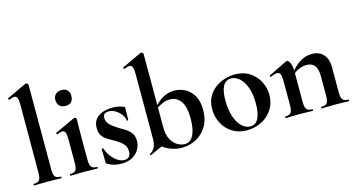

<svg xmlns="http://www.w3.org/2000/svg" viewBox="-79 -1047 2557 1383"><g transform="rotate(-15 1199.5 -356.0)"><path d="M35 0Q33 0 33 -6Q33 -12 35 -12Q66 -12 77.5 -26.5Q89 -41 89 -81L90 -589Q90 -623 84 -638.5Q78 -654 61 -654Q48 -654 23 -643Q20 -642 17 -648Q14 -654 16 -655L163 -724Q165 -725 167 -725Q172 -725 178 -720.5Q184 -716 184 -712V-81Q184 -41 195 -26.5Q206 -12 237 -12Q241 -12 241 -6Q241 0 237 0Q218 0 191.5 -1Q165 -2 136 -2Q107 -2 81 -1Q55 0 35 0Z M307 0Q304 0 304 -6Q304 -12 307 -12Q338 -12 349 -26.5Q360 -41 360 -81V-260Q360 -293 353.5 -308.5Q347 -324 330 -324Q323 -324 313.5 -321Q304 -318 293 -313Q289 -312 286.5 -318Q284 -324 287 -325L438 -395Q440 -396 441 -396Q446 -396 451 -391Q456 -386 456 -382Q456 -370 455 -342Q454 -314 454 -262V-81Q454 -41 465.5 -26.5Q477 -12 508 -12Q511 -12 511 -6Q511 0 508 0Q488 0 462 -1Q436 -2 407 -2Q379 -2 353 -1Q327 0 307 0ZM403 -495Q375 -495 358.5 -511Q342 -527 342 -556Q342 -582 358.5 -597.5Q375 -613 403 -613Q431 -613 446 -597.5Q461 -582 461 -556Q461 -495 403 -495Z M649 -338Q649 -317 660.5 -300.5Q672 -284 690 -270.5Q708 -257 729 -244Q754 -230 778 -214.5Q802 -199 818 -177Q834 -155 834 -120Q834 -88 817.5 -57.5Q801 -27 768 -8Q735 11 685 11Q660 11 635 5.5Q610 0 581 -16Q579 -18 577 -21Q575 -24 575 -28L573 -127Q573 -130 578.5 -130.5Q584 -131 585 -129Q596 -97 616 -69.5Q636 -42 661.5 -25.5Q687 -9 713 -9Q733 -9 746 -21.5Q759 -34 759 -60Q759 -88 746.5 -106.5Q734 -125 715 -138.5Q696 -152 676 -163Q653 -176 630 -190Q607 -204 592 -225.5Q577 -247 577 -282Q577 -324 598 -349Q619 -374 652.5 -385Q686 -396 722 -396Q744 -396 762.5 -393Q781 -390 805 -381Q814 -378 814 -370Q814 -350 813 -328.5Q812 -307 812 -281Q812 -278 806 -278Q800 -278 800 -281Q800 -300 784.5 -322Q769 -344 744 -360.5Q719 -377 690 -377Q676 -377 662.5 -370Q649 -363 649 -338Z M1136 13Q1093 13 1052 -2.5Q1011 -18 978 -48L1042 -165Q1042 -106 1062 -71Q1082 -36 1110 -21.5Q1138 -7 1160 -7Q1204 -7 1226.5 -51Q1249 -95 1249 -174Q1249 -264 1219 -305Q1189 -346 1139 -346Q1108 -346 1080 -333Q1052 -320 1029 -302L1020 -310Q1041 -331 1064.5 -351.5Q1088 -372 1118 -385.5Q1148 -399 1186 -399Q1230 -399 1267.5 -378.5Q1305 -358 1328.5 -317Q1352 -276 1352 -213Q1352 -138 1320.5 -87.5Q1289 -37 1240 -12Q1191 13 1136 13ZM904 7Q900 8 898 3.5Q896 -1 900 -2Q923 -16 936 -39.5Q949 -63 949 -103V-589Q949 -623 942.5 -638.5Q936 -654 919 -654Q906 -654 882 -643Q878 -642 875.5 -648Q873 -654 875 -655L1021 -724Q1024 -725 1026 -725Q1031 -725 1036.5 -720.5Q1042 -716 1042 -712V-56Z M1621 13Q1558 13 1512 -16Q1466 -45 1441 -93.5Q1416 -142 1416 -198Q1416 -250 1436 -288Q1456 -326 1489 -350.5Q1522 -375 1561 -387Q1600 -399 1638 -399Q1702 -399 1747.5 -369Q1793 -339 1817 -292Q1841 -245 1841 -192Q1841 -131 1810.5 -84.5Q1780 -38 1730 -12.5Q1680 13 1621 13ZM1651 -8Q1691 -8 1711 -47Q1731 -86 1731 -157Q1731 -230 1712.5 -279Q1694 -328 1665 -353Q1636 -378 1604 -378Q1565 -378 1544.5 -343Q1524 -308 1524 -235Q1524 -167 1541 -115.5Q1558 -64 1587 -36Q1616 -8 1651 -8Z M2181 0Q2178 0 2178 -6Q2178 -12 2181 -12Q2212 -12 2223 -26.5Q2234 -41 2234 -81V-225Q2234 -279 2214.5 -305Q2195 -331 2153 -331Q2123 -331 2091.5 -316Q2060 -301 2041 -275L2036 -287Q2071 -337 2115 -367.5Q2159 -398 2211 -398Q2267 -398 2297.5 -363Q2328 -328 2328 -273V-81Q2328 -41 2339.5 -26.5Q2351 -12 2382 -12Q2385 -12 2385 -6Q2385 0 2382 0Q2362 0 2336 -1Q2310 -2 2281 -2Q2253 -2 2227 -1Q2201 0 2181 0ZM1912 0Q1909 0 1909 -6Q1909 -12 1912 -12Q1943 -12 1954 -26.5Q1965 -41 1965 -81V-269Q1965 -300 1958 -314.5Q1951 -329 1934 -329Q1925 -329 1913 -325.5Q1901 -322 1886 -315Q1882 -313 1880 -319Q1878 -325 1880 -326L2019 -394Q2025 -396 2026 -396Q2037 -396 2048 -372Q2059 -348 2059 -303V-81Q2059 -41 2070.5 -26.5Q2082 -12 2113 -12Q2116 -12 2116 -6Q2116 0 2113 0Q2093 0 2067 -1Q2041 -2 2012 -2Q1984 -2 1958 -1Q1932 0 1912 0Z"/></g></svg>

Font: Cormorant Garamond Light
Style: Regular
Weight: 300
Designer: Christian Thalmann (Catharsis Fonts)
Foundry: Catharsis Fonts
Version: Version 4.001